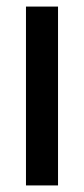

<svg xmlns="http://www.w3.org/2000/svg" viewBox="-20 -564 255 584"><path d="M59 0V-544H156.5V0Z"/></svg>

Font: Encode Sans Condensed Medium
Style: Regular
Weight: 500
Width: 3
Designer: Multiple Designers
Foundry: Impallari Type
Version: Version 2.000